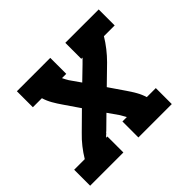

<svg xmlns="http://www.w3.org/2000/svg" viewBox="-131 -694 858 858"><g transform="rotate(-45 298.0 -265.0)"><path d="M-4 0V-101H63Q78 -126 96.5 -149.5Q115 -173 137 -194L215 -271L165 -344Q151 -364 139 -385Q127 -406 120 -429H63V-530H274V-429H247Q250 -422 254 -415Q258 -408 262 -401L297 -351L356 -408Q358 -410 360 -412Q362 -414 365 -417Q367 -419 367.5 -419.5Q368 -420 369 -421Q370 -422 371 -423Q372 -424 373 -425Q374 -426 375 -427Q376 -428 377 -429H369V-530H580V-429H512Q497 -404 478.5 -380.5Q460 -357 439 -336L360 -259L410 -186Q424 -166 436 -145Q448 -124 455 -101H512V0H301V-101H329Q325 -108 321 -115Q317 -122 313 -129L278 -179L220 -122Q217 -120 215 -118Q213 -116 211 -113Q208 -111 207.5 -110.5Q207 -110 206 -109Q205 -108 204 -107Q203 -106 202 -105Q201 -104 200 -103Q199 -102 198 -101H206V0Z"/></g></svg>

Font: Iosevka Curly Slab Extended
Style: Bold Italic
Weight: 700
Width: 7
Italic angle: -9°
Monospace: yes
Designer: Belleve Invis
Foundry: Belleve Invis
Version: Version 11.0.0; ttfautohint (v1.8.3)